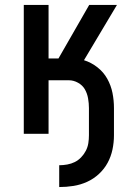

<svg xmlns="http://www.w3.org/2000/svg" viewBox="-20 -540 540 775"><path d="M219 215V127Q235 127 251.5 124Q268 121 282 114Q296 107 307.5 95Q319 83 326.5 68.5Q334 54 336.5 38Q339 22 339 6V-104Q339 -123 335.5 -143Q332 -163 322.5 -179.5Q313 -196 295 -206Q277 -216 258 -216H176V0H76V-520H176V-304H216L340 -520H452L319 -297Q348 -288 373 -268.5Q398 -249 413 -222Q428 -195 434 -165Q440 -135 440 -104V6Q440 35 434 63.5Q428 92 414.5 117Q401 142 379.5 162Q358 182 331.5 194Q305 206 276.5 210.5Q248 215 219 215Z"/></svg>

Font: Iosevka Curly Semibold
Style: Regular
Weight: 600
Monospace: yes
Designer: Belleve Invis
Foundry: Belleve Invis
Version: Version 22.1.2; ttfautohint (v1.8.4)